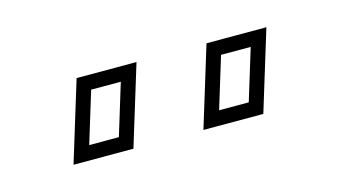

<svg xmlns="http://www.w3.org/2000/svg" viewBox="-32 -752 455 257"><g transform="rotate(-15 195.5 -623.5)"><path d="M227 -568H310L344 -679H261ZM47 -568H130L164 -679H81ZM254.1 -588 275.8 -659H316.9L295.2 -588ZM74.1 -588 95.8 -659H136.9L115.2 -588Z"/></g></svg>

Font: Din Kursivschrift
Style: EngGhost
Weight: 400
Version: Version 1.089